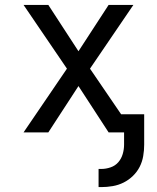

<svg xmlns="http://www.w3.org/2000/svg" viewBox="-20 -540 640 783"><path d="M382 223V149H393Q412 149 431 142.5Q450 136 462.5 121.5Q475 107 480.5 88Q486 69 486 50V0H423L300 -189L177 0H76L253 -260L76 -520H177L300 -331L423 -520H524L347 -260L474 -74H568V50Q568 73 564 96.5Q560 120 549.5 140.5Q539 161 522 177.5Q505 194 484 204.5Q463 215 439.5 219Q416 223 393 223Z"/></svg>

Font: Iosevka Aile
Style: Regular
Weight: 400
Designer: Belleve Invis
Foundry: Belleve Invis
Version: Version 28.0.1; ttfautohint (v1.8.4)